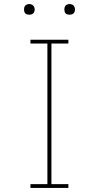

<svg xmlns="http://www.w3.org/2000/svg" viewBox="-20 -932 490 952"><path d="M131 0V-19H215V-716H131V-735H319V-716H235V-19H319V0ZM325 -859Q320 -859 314.5 -860.5Q309 -862 305.5 -865.5Q302 -869 300.5 -874.5Q299 -880 299 -885Q299 -890 300.5 -895.5Q302 -901 305.5 -904.5Q309 -908 314.5 -910Q320 -912 325 -912Q330 -912 335.5 -910Q341 -908 344.5 -904.5Q348 -901 350 -895.5Q352 -890 352 -885Q352 -880 350 -874.5Q348 -869 344.5 -865.5Q341 -862 335.5 -860.5Q330 -859 325 -859ZM125 -859Q120 -859 114.5 -860.5Q109 -862 105.5 -865.5Q102 -869 100.5 -874.5Q99 -880 99 -885Q99 -890 100.5 -895.5Q102 -901 105.5 -904.5Q109 -908 114.5 -910Q120 -912 125 -912Q130 -912 135.5 -910Q141 -908 144.5 -904.5Q148 -901 150 -895.5Q152 -890 152 -885Q152 -880 150 -874.5Q148 -869 144.5 -865.5Q141 -862 135.5 -860.5Q130 -859 125 -859Z"/></svg>

Font: Zed Sans Thin Extended
Style: Regular
Weight: 100
Width: 7
Designer: Belleve Invis
Foundry: Belleve Invis
Version: Version 1.0.0; ttfautohint (v1.8.4)